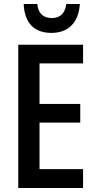

<svg xmlns="http://www.w3.org/2000/svg" viewBox="-20 -937 479 957"><path d="M236 -773C321 -773 372 -825 378 -917H310C305 -871 280 -847 238 -847C194 -847 170 -872 166 -917H98C102 -824 149 -773 236 -773ZM71 0H394V-94H177V-326H380V-419H177V-621H394V-714H71Z"/></svg>

Font: Kathrein 67 Medium Condensed
Style: Regular
Weight: 500
Width: 3
Designer: Lazydogs Typefoundry, based on Open Sans by Ascender Corporation
Foundry: Lazydogs Typefoundry
Version: Version 1.003;PS 001.003;hotconv 1.0.88;makeotf.lib2.5.64775